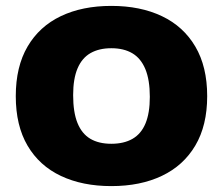

<svg xmlns="http://www.w3.org/2000/svg" viewBox="-20 -623 756 651"><path d="M357.5 8Q259.5 8 186.5 -26.5Q113.5 -61 73.5 -129Q33.5 -197 33.5 -297Q33.5 -397 73.5 -465.2Q113.5 -533.5 186.2 -568.2Q259 -603 357.5 -603Q456 -603 529 -568.2Q602 -533.5 642.2 -465.2Q682.5 -397 682.5 -297Q682.5 -197.5 642.2 -129.5Q602 -61.5 529 -26.8Q456 8 357.5 8ZM357.5 -135.5Q400 -135.5 429.2 -152.2Q458.5 -169 473.2 -204.2Q488 -239.5 488 -294.5Q488 -352 472.8 -388.8Q457.5 -425.5 428.5 -442.5Q399.5 -459.5 357.5 -459.5Q316 -459.5 287 -443Q258 -426.5 243 -391.2Q228 -356 228 -300.5Q228 -242 242.8 -205.8Q257.5 -169.5 286.2 -152.5Q315 -135.5 357.5 -135.5Z"/></svg>

Font: Encode Sans SC Condensed Thin ExtraBold
Style: Regular
Weight: 800
Version: Version 3.002